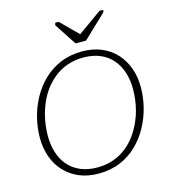

<svg xmlns="http://www.w3.org/2000/svg" viewBox="-135 -1046 1031 1169"><g transform="rotate(-15 380.5 -461.0)"><path d="M410 -785H476L622 -924L626 -939H602L428 -815H469L344 -939H323L319 -924ZM342 17Q274 17 220.5 -5.5Q167 -28 129 -68.5Q91 -109 71 -164.5Q51 -220 51 -285Q51 -347 66.5 -410Q82 -473 113 -530Q144 -587 190 -631.5Q236 -676 297.5 -702Q359 -728 435 -728Q502 -728 556 -705.5Q610 -683 647.5 -642Q685 -601 705 -546Q725 -491 725 -426Q725 -364 709.5 -301Q694 -238 663 -181Q632 -124 586 -79Q540 -34 479 -8.5Q418 17 342 17ZM433 -690Q377 -690 330.5 -673.5Q284 -657 247 -627Q210 -597 182.5 -558.5Q155 -520 137 -474Q125 -444 117 -412.5Q109 -381 105 -348.5Q101 -316 101 -285Q101 -227 116.5 -178.5Q132 -130 162.5 -95Q193 -60 238.5 -40.5Q284 -21 344 -21Q399 -21 445.5 -37.5Q492 -54 529 -83.5Q566 -113 593.5 -152.5Q621 -192 639 -236Q652 -266 660 -298Q668 -330 672 -362Q676 -394 676 -426Q676 -484 660.5 -532Q645 -580 614.5 -615.5Q584 -651 538.5 -670.5Q493 -690 433 -690Z"/></g></svg>

Font: Roboto Serif 20pt Thin
Style: Italic
Weight: 250
Italic angle: -10°
Version: Version 1.007